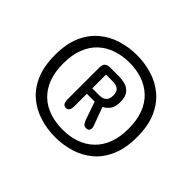

<svg xmlns="http://www.w3.org/2000/svg" viewBox="-122 -848 860 860"><g transform="rotate(45 308.0 -418.0)"><path d="M309 -158Q258.5 -158 211.8 -172.2Q165 -186.5 128 -217.2Q91 -248 69.5 -297.8Q48 -347.5 48 -418Q48 -488.5 69.5 -537.8Q91 -587 128 -618Q165 -649 211.8 -663.2Q258.5 -677.5 309 -677.5Q359 -677.5 405.5 -663.2Q452 -649 488.8 -618Q525.5 -587 547 -537.8Q568.5 -488.5 568.5 -418Q568.5 -347.5 547 -297.8Q525.5 -248 488.8 -217.2Q452 -186.5 405.5 -172.2Q359 -158 309 -158ZM101 -418Q101 -364 116 -324.2Q131 -284.5 158.8 -258Q186.5 -231.5 224.8 -218.5Q263 -205.5 309 -205.5Q353.5 -205.5 391 -218.5Q428.5 -231.5 456.5 -258Q484.5 -284.5 499.8 -324.2Q515 -364 515 -418Q515 -471.5 499.8 -511.5Q484.5 -551.5 456.5 -577.8Q428.5 -604 391 -617Q353.5 -630 309 -630Q264 -630 226 -617Q188 -604 160 -577.8Q132 -551.5 116.5 -511.5Q101 -471.5 101 -418ZM228.5 -317.5V-520Q228.5 -553 261.5 -553H323Q337 -553 356.2 -548.2Q375.5 -543.5 390 -527Q404.5 -510.5 404.5 -475.5Q404.5 -444 391.5 -427.5Q378.5 -411 363 -404L394.5 -318.5Q398 -310 398 -303.5Q398 -284.5 377.5 -284.5Q366.5 -284.5 361 -291.5Q355.5 -298.5 350.5 -312.5L321.5 -396H272V-317.5Q272 -284.5 250.5 -284.5Q228.5 -284.5 228.5 -317.5ZM272 -430.5H319Q337.5 -430.5 349.5 -440.8Q361.5 -451 361.5 -474.5Q361.5 -498.5 348.8 -508Q336 -517.5 313 -517.5H272Z"/></g></svg>

Font: Sono
Style: Regular
Weight: 400
Designer: Tyler Finck
Foundry: Tyler Finck
Version: Version 2.112